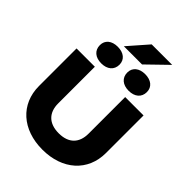

<svg xmlns="http://www.w3.org/2000/svg" viewBox="-329 -1359 1536 1536"><g transform="rotate(45 439.0 -591.0)"><path d="M267 -750H60V-325C60 -120 212 16 439 16C666 16 818 -120 818 -325V-750H610V-335C610 -232 552 -169 439 -169C326 -169 267 -232 267 -335ZM284 -805C351 -805 395 -841 395 -901C395 -958 351 -993 284 -993C217 -993 173 -958 173 -901C173 -841 217 -805 284 -805ZM594 -805C661 -805 705 -841 705 -901C705 -958 661 -993 594 -993C527 -993 483 -958 483 -901C483 -841 527 -805 594 -805ZM315 -1030H521L694 -1198H462Z"/></g></svg>

Font: Bounded
Style: Bold
Weight: 700
Designer: Vlad Churkin
Version: Version 3.0